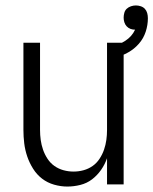

<svg xmlns="http://www.w3.org/2000/svg" viewBox="-20 -677 563 705"><path d="M227 8Q203 8 178.5 1Q154 -6 134.5 -21Q115 -36 101.5 -57.5Q88 -79 80 -102.5Q72 -126 69 -150.5Q66 -175 66 -200V-520H127V-200Q127 -181 129.5 -163Q132 -145 138 -127.5Q144 -110 154.5 -94Q165 -78 180 -67.5Q195 -57 213 -52Q231 -47 250 -47Q269 -47 287 -52Q305 -57 320 -67.5Q335 -78 345.5 -94Q356 -110 362 -127.5Q368 -145 370.5 -163Q373 -181 373 -200V-520H434V0H373V-96Q365 -73 351 -53Q337 -33 318 -18.5Q299 -4 275 2Q251 8 227 8ZM404 -465 390 -507Q404 -510 416.5 -515Q429 -520 440.5 -527.5Q452 -535 461 -545Q470 -555 476 -568Q467 -568 459 -571Q451 -574 445 -580.5Q439 -587 436.5 -595.5Q434 -604 434 -612Q434 -621 436.5 -630Q439 -639 445.5 -645Q452 -651 461 -654Q470 -657 479 -657Q488 -657 497 -654Q506 -651 512 -644.5Q518 -638 520.5 -629Q523 -620 523 -610Q523 -585 515 -560.5Q507 -536 490 -516.5Q473 -497 450.5 -484.5Q428 -472 404 -465Z"/></svg>

Font: Iosevka SS18 Light
Style: Regular
Weight: 300
Monospace: yes
Designer: Belleve Invis
Foundry: Belleve Invis
Version: Version 25.1.1; ttfautohint (v1.8.4)